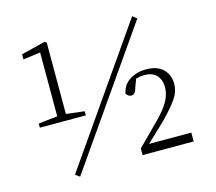

<svg xmlns="http://www.w3.org/2000/svg" viewBox="-100 -797 1060 944"><g transform="rotate(-15 430.0 -325.0)"><path d="M196 23 174 7 647 -673 669 -656ZM76 -632 199 -663 208 -656V-293L301 -282V-261H67V-282L164 -293V-618L76 -606ZM520 0V-34L633 -147Q675 -190 694 -224.5Q713 -259 713 -295Q713 -333 691.5 -355.5Q670 -378 629 -378Q610 -378 587 -372L572 -332Q567 -313 560 -305Q553 -297 543 -297Q527 -297 517 -314Q526 -358 562 -380.5Q598 -403 644 -403Q703 -403 732 -373Q761 -343 761 -299Q761 -260 736.5 -224Q712 -188 659 -134L565 -45H780V0Z"/></g></svg>

Font: Source Serif Pro Light
Style: Regular
Weight: 300
Designer: Frank Grießhammer
Foundry: Adobe Systems Incorporated
Version: Version 3.001;hotconv 1.0.111;makeotfexe 2.5.65597